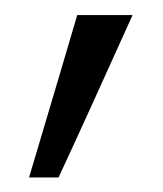

<svg xmlns="http://www.w3.org/2000/svg" viewBox="-20 -81 221 261"><path d="M160.2 -60.5Q134.8 -60.5 85 -60.5Q63.5 12.7 19.5 160.2Q33.2 160.2 59.6 160.2Q93.8 86.9 160.2 -60.5Z"/></svg>

Font: Suave
Style: Regular
Weight: 400
Designer: Manu Ambady
Version: Version 1.0